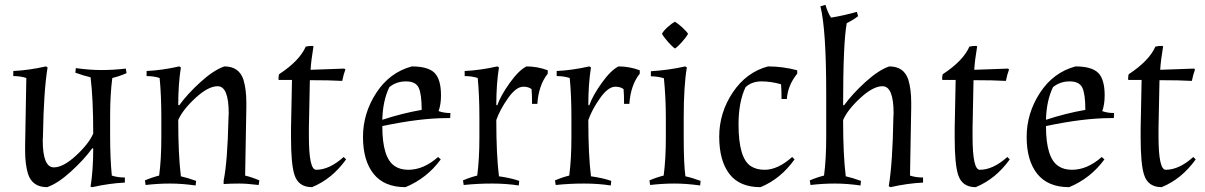

<svg xmlns="http://www.w3.org/2000/svg" viewBox="-20 -760 4991 795"><path d="M157 -179Q157 -67 203 -67Q242 -67 295 -116Q348 -165 366 -207Q366 -352 355 -440Q328 -446 292 -459L294 -478Q350 -470 400 -470Q450 -470 501 -476L504 -457Q474 -444 445 -437Q436 -369 436 -280V-196Q436 -104 443 -33Q467 -25 497 -25V-4Q433 -1 362 15L355 13Q366 -56 366 -145L362 -146Q328 -99 273.5 -49.5Q219 0 175 15Q114 15 96 -40Q84 -79 84 -136Q84 -145 84 -156L89 -437Q65 -445 35 -445V-466Q99 -469 170 -485L177 -481Q161 -384 158 -201Q157 -191 157 -179Z M927 -291Q927 -403 881 -403Q842 -403 789 -354Q736 -305 718 -263Q718 -118 729 -30Q756 -24 792 -11L790 8Q734 0 684 0Q634 0 583 6L580 -13Q610 -26 639 -33Q648 -101 648 -190V-274Q648 -366 641 -437Q617 -445 587 -445V-466Q651 -469 722 -485L729 -481Q718 -412 718 -325L722 -324Q756 -371 810.5 -420.5Q865 -470 909 -485Q970 -485 988 -430Q1000 -391 1000 -334Q1000 -325 1000 -314L995 -33Q1024 -26 1054 -13L1051 6Q1003 0 969.5 0Q936 0 906 2V-12Q922 -90 926 -269Q927 -279 927 -291Z M1259 -195Q1259 -57 1289 -57Q1344 -57 1403 -110L1413 -100Q1355 -19 1272 15Q1215 15 1199 -37Q1185 -81 1185 -189Q1185 -208 1185 -230L1189 -429H1135L1133 -431Q1133 -447 1136 -453Q1220 -508 1246 -567Q1258 -570 1274 -570L1278 -568Q1268 -508 1266 -471L1406 -476L1410 -472Q1403 -454 1397 -425Q1346 -428 1263 -428L1259 -230Q1259 -212 1259 -195Z M1671 -57Q1734 -57 1794 -110L1805 -100Q1748 -22 1659 15Q1571 15 1527 -40Q1483 -95 1483 -193Q1483 -291 1538 -375.5Q1593 -460 1685 -485Q1752 -485 1779 -458.5Q1806 -432 1806 -365Q1806 -327 1796 -300Q1817 -292 1845 -292L1844 -271Q1838 -271 1831 -271Q1719 -271 1563 -238Q1563 -105 1615 -72Q1637 -57 1671 -57ZM1592 -399Q1565 -343 1563 -264Q1645 -291 1726 -305Q1726 -371 1713.5 -397Q1701 -423 1661 -423Q1621 -423 1592 -399Z M2128 8Q2077 0 2017 0Q1957 0 1900 6L1897 -13Q1927 -26 1956 -33Q1965 -101 1965 -190V-274Q1965 -366 1958 -437Q1934 -445 1904 -445V-466Q1968 -469 2039 -485L2046 -481Q2035 -412 2035 -325L2039 -324Q2053 -364 2090.5 -416.5Q2128 -469 2160 -485Q2205 -485 2248 -469V-455Q2210 -407 2205 -330H2183Q2183 -369 2181 -391Q2168 -401 2147 -401Q2117 -401 2083.5 -353.5Q2050 -306 2035 -263Q2035 -118 2046 -30Q2096 -23 2130 -11Z M2509 8Q2458 0 2398 0Q2338 0 2281 6L2278 -13Q2308 -26 2337 -33Q2346 -101 2346 -190V-274Q2346 -366 2339 -437Q2315 -445 2285 -445V-466Q2349 -469 2420 -485L2427 -481Q2416 -412 2416 -325L2420 -324Q2434 -364 2471.5 -416.5Q2509 -469 2541 -485Q2586 -485 2629 -469V-455Q2591 -407 2586 -330H2564Q2564 -369 2562 -391Q2549 -401 2528 -401Q2498 -401 2464.5 -353.5Q2431 -306 2416 -263Q2416 -118 2427 -30Q2477 -23 2511 -11Z M2811 -274V-190Q2811 -82 2818 -30Q2846 -24 2881 -11L2879 8Q2823 0 2773 0Q2723 0 2672 6L2669 -13Q2699 -26 2728 -33Q2737 -101 2737 -190V-274Q2737 -355 2729 -436Q2703 -444 2675 -444V-465Q2752 -470 2817 -485L2824 -481Q2811 -404 2811 -274ZM2829 -620Q2822 -607 2804.5 -587Q2787 -567 2775 -559Q2763 -567 2745.5 -587Q2728 -607 2721 -620Q2727 -632 2744 -647.5Q2761 -663 2775 -670Q2788 -662 2805 -646.5Q2822 -631 2829 -620Z M3146 -57Q3201 -57 3260 -110L3270 -100Q3212 -19 3129 15Q3042 15 3000 -40Q2958 -95 2958 -194Q2958 -293 3014 -377Q3070 -461 3160 -485Q3221 -485 3281 -469V-455Q3242 -407 3238 -350H3216Q3216 -389 3214 -411Q3173 -423 3133 -423Q3093 -423 3067 -399Q3038 -338 3038 -245Q3038 -105 3089 -72Q3112 -57 3146 -57Z M3680 -291Q3680 -403 3634 -403Q3595 -403 3542 -354Q3489 -305 3471 -263Q3471 -118 3482 -30Q3509 -24 3545 -11L3543 8Q3487 0 3437 0Q3387 0 3336 6L3333 -13Q3363 -26 3392 -33Q3401 -101 3401 -190V-376Q3401 -639 3377 -734L3398 -740Q3407 -708 3421 -687Q3476 -696 3528 -711L3533 -693Q3514 -678 3486 -664Q3471 -582 3471 -325L3475 -324Q3509 -371 3563.5 -420.5Q3618 -470 3662 -485Q3723 -485 3741 -430Q3753 -391 3753 -334Q3753 -325 3753 -314L3748 -33Q3772 -25 3802 -25V-4Q3738 -1 3667 15L3660 11Q3676 -86 3679 -269Q3680 -279 3680 -291Z M4007 -195Q4007 -57 4037 -57Q4092 -57 4151 -110L4161 -100Q4103 -19 4020 15Q3963 15 3947 -37Q3933 -81 3933 -189Q3933 -208 3933 -230L3937 -429H3883L3881 -431Q3881 -447 3884 -453Q3968 -508 3994 -567Q4006 -570 4022 -570L4026 -568Q4016 -508 4014 -471L4154 -476L4158 -472Q4151 -454 4145 -425Q4094 -428 4011 -428L4007 -230Q4007 -212 4007 -195Z M4419 -57Q4482 -57 4542 -110L4553 -100Q4496 -22 4407 15Q4319 15 4275 -40Q4231 -95 4231 -193Q4231 -291 4286 -375.5Q4341 -460 4433 -485Q4500 -485 4527 -458.5Q4554 -432 4554 -365Q4554 -327 4544 -300Q4565 -292 4593 -292L4592 -271Q4586 -271 4579 -271Q4467 -271 4311 -238Q4311 -105 4363 -72Q4385 -57 4419 -57ZM4340 -399Q4313 -343 4311 -264Q4393 -291 4474 -305Q4474 -371 4461.5 -397Q4449 -423 4409 -423Q4369 -423 4340 -399Z M4777 -195Q4777 -57 4807 -57Q4862 -57 4921 -110L4931 -100Q4873 -19 4790 15Q4733 15 4717 -37Q4703 -81 4703 -189Q4703 -208 4703 -230L4707 -429H4653L4651 -431Q4651 -447 4654 -453Q4738 -508 4764 -567Q4776 -570 4792 -570L4796 -568Q4786 -508 4784 -471L4924 -476L4928 -472Q4921 -454 4915 -425Q4864 -428 4781 -428L4777 -230Q4777 -212 4777 -195Z"/></svg>

Font: Almendra
Style: Regular
Weight: 400
Designer: Ana Sanfelippo
Foundry: Ana Sanfelippo
Version: Version 1.004